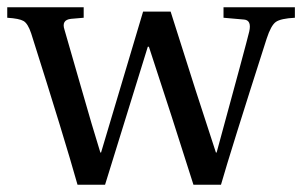

<svg xmlns="http://www.w3.org/2000/svg" viewBox="-22 -510 834 530"><path d="M-2 -461V-490H209V-461L174 -458Q147 -455 156 -428Q165 -398 199.5 -277Q234 -156 255 -89H257L373 -478H449Q524 -240 574 -89H576Q659 -393 666 -423Q673 -454 652 -456L595 -461V-490H792V-461Q753 -459 739.5 -449.5Q726 -440 714 -403Q614 -91 588 0H512Q452 -190 389 -381H386L268 0H192Q157 -125 64 -418Q55 -445 43 -452Q31 -459 -2 -461Z"/></svg>

Font: Linguistics Pro
Style: Regular
Weight: 400
Designer: Stefan Peev, Context Ltd
Foundry: Stefan Peev, Context Ltd
Version: Version 001.000